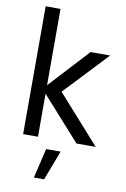

<svg xmlns="http://www.w3.org/2000/svg" viewBox="-100 -765 685 1046"><g transform="rotate(10 242.5 -242.0)"><path d="M65.4 -707H147.5V0H65.4ZM127.9 -259.8 163.1 -238.3H127.9V-284.2H163.1L127.9 -263.7L349.6 -503.9H458L231.4 -263.7L466.8 0H360.4ZM220.7 222.7H164.1L203.1 58.6H283.2Z"/></g></svg>

Font: Wanted Sans Variable
Style: Regular
Weight: 400
Designer: Original Design by Kil Hyung-jin and Kang Hanbin, Wanted Lab, Inc; Hangeul from Source Han Sans by Jang Soo-young and Ka
Foundry: Wanted Lab, Inc.
Version: Version 1.003;Glyphs 3.2 (3227)